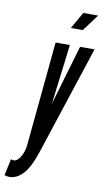

<svg xmlns="http://www.w3.org/2000/svg" viewBox="-171 -774 556 1019"><g transform="rotate(10 107.0 -264.5)"><path d="M-44 198Q-3 198 30.8 160.8Q64.5 123.5 91.5 41L284.5 -547H206.5L113.5 -230.5L112 -224H111L112.5 -230.5L151.5 -547H74.5L20.5 16Q17 51.5 0 79.5Q-17 107.5 -35.5 107.5Q-44 107.5 -51 104L-70 193Q-59.5 198 -44 198ZM141 -637H205L272 -727H192Z"/></g></svg>

Font: League Gothic Condensed Italic
Style: Regular
Weight: 400
Width: 3
Designer: The League of Moveable Type
Version: Version 1.600; ttfautohint (v1.8.3)